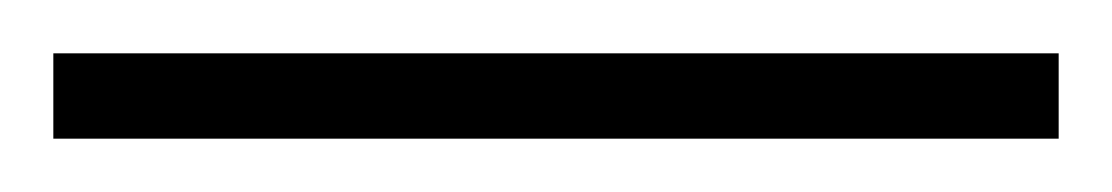

<svg xmlns="http://www.w3.org/2000/svg" viewBox="-20 -20 417 72"><path d="M377 32H0V0H377Z"/></svg>

Font: Bona Nova
Style: Regular
Weight: 400
Designer: Mateusz Machalski
Foundry: Capitalics
Version: Version 4.001; ttfautohint (v1.8.3)